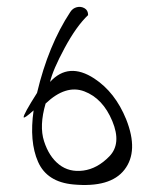

<svg xmlns="http://www.w3.org/2000/svg" viewBox="-20 -765 455 560"><path d="M185 -730Q192 -741 204 -744Q216 -747 226.5 -741Q237 -735 237 -721Q203 -689 168.5 -625Q134 -561 126 -526Q180 -585 255 -536Q316 -496 348 -417Q385 -324 343 -270Q302 -217 194 -227Q117 -234 91 -293Q65 -352 78 -443Q50 -418 49 -423Q48 -431 88 -494Q121 -633 185 -730ZM299 -309Q335 -346 307.5 -412Q280 -478 226 -498.5Q172 -519 113 -463Q94 -398 108.5 -353Q123 -308 152.5 -285Q182 -262 223 -267.5Q264 -273 299 -309Z"/></svg>

Font: YamSuf
Style: Regular
Weight: 400
Version: Version 1.1